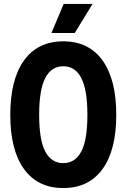

<svg xmlns="http://www.w3.org/2000/svg" viewBox="-20 -935 640 971"><path d="M300 16Q171 16 101.5 -80Q32 -176 32 -354Q32 -533 101.5 -629.5Q171 -726 300 -726Q429 -726 498.5 -629.5Q568 -533 568 -354Q568 -176 498.5 -80Q429 16 300 16ZM300 -110Q360 -110 391 -168.5Q422 -227 422 -354Q422 -481 391 -540.5Q360 -600 300 -600Q240 -600 209 -540.5Q178 -481 178 -354Q178 -227 209 -168.5Q240 -110 300 -110ZM240 -768 302 -915H448L358 -768Z"/></svg>

Font: Geist Mono
Style: Bold
Weight: 700
Monospace: yes
Designer: Basement.studio, Andrés Briganti, Mateo Zaragoza
Foundry: Basement.studio, Vercel, Andrés Briganti, Guido Ferreyra, Mateo Zaragoza
Version: Version 1.500; ttfautohint (v1.8.4.7-5d5b)